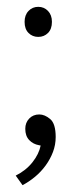

<svg xmlns="http://www.w3.org/2000/svg" viewBox="-20 -417 237 562"><path d="M94 8Q77 5 65.5 -7Q54 -19 54 -40Q54 -58 65.5 -70Q77 -82 95 -82Q111 -82 127 -68.5Q143 -55 143 -16Q143 7 135 28Q127 49 113.5 67.5Q100 86 82.5 100.5Q65 115 46 125L26 97Q56 82 75 58Q94 34 99 9ZM52 -353Q52 -373 63.5 -385Q75 -397 92 -397Q109 -397 120.5 -385Q132 -373 132 -353Q132 -332 120.5 -320.5Q109 -309 92 -309Q75 -309 63.5 -320.5Q52 -332 52 -353Z"/></svg>

Font: Mukta Mahee ExtraLight
Style: Regular
Weight: 275
Designer: Shuchita Grover, Noopur Datye, Girish Dalvi, Yashodeep Gholap
Foundry: Ek Type
Version: Version 2.538;PS 1.000;hotconv 16.6.51;makeotf.lib2.5.65220;